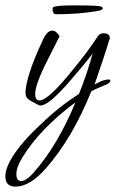

<svg xmlns="http://www.w3.org/2000/svg" viewBox="-49 -387 431 715"><path d="M9 308Q-29 308 -29 270Q-29 239 -2 196Q15 169 41.5 138.5Q68 108 105 74Q171 10 245 -37Q262 -79 274.5 -117Q287 -155 296 -188Q289 -176 219 -94Q134 6 102 6Q98 6 96 5L66 -11Q52 -19 49 -26.5Q46 -34 46 -42Q46 -69 62 -119Q78 -169 112 -241Q127 -273 146 -273Q160 -273 173 -252L129 -165Q82 -73 82 -37Q82 -13 98 -13Q130 -13 218 -122Q247 -157 271.5 -189.5Q296 -222 316 -253Q323 -263 336 -263Q360 -263 360 -245Q360 -241 357 -236Q349 -208 335.5 -167.5Q322 -127 303 -72Q335 -91 354 -91Q362 -91 362 -87Q362 -77 337 -68Q327 -64 315.5 -59Q304 -54 291 -47Q221 127 122 240Q62 308 9 308ZM30 287Q49 287 76 256Q165 156 232 -6Q99 93 34 200Q12 235 12 262Q12 287 30 287ZM171 -334Q155 -334 153 -335Q152 -337 150 -339.5Q148 -342 147 -347Q146 -359 149 -360Q158 -367 226 -367Q280 -367 307 -365.5Q334 -364 334 -356Q333 -355 332.5 -353.5Q332 -352 330 -351Q325 -345 242 -337Q193 -334 171 -334Z"/></svg>

Font: Ephesis
Style: Regular
Weight: 400
Designer: Robert E. Leuschke
Foundry: Robert E. Leuschke
Version: Version 1.010; ttfautohint (v1.8.3)